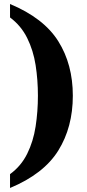

<svg xmlns="http://www.w3.org/2000/svg" viewBox="-20 -795 436 957"><path d="M30 73Q85 33 115.5 -28.5Q146 -90 157.5 -164.5Q169 -239 169 -318Q169 -397 157.5 -470.5Q146 -544 115.5 -605.5Q85 -667 30 -708V-775Q198 -705 270.5 -589.5Q343 -474 343 -318Q343 -161 270.5 -44.5Q198 72 30 142Z"/></svg>

Font: Noto Serif Ethiopic SemiCondensed ExtraBold
Style: Regular
Weight: 800
Width: 4
Designer: Monotype Design Team
Foundry: Monotype Imaging Inc.
Version: Version 2.102; ttfautohint (v1.8.4.7-5d5b)